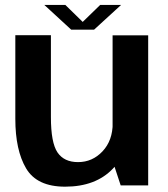

<svg xmlns="http://www.w3.org/2000/svg" viewBox="-20 -732 665 758"><path d="M456.5 0H565V-592.5H424.5V-97ZM181 -593H40.5V-263Q40.5 -139 83.2 -67Q126 5 237 5Q358 5 426 -66.5Q494 -138 494 -214L425 -246.5Q425 -177.5 385 -134.8Q345 -92 288 -92Q233 -92 207 -130.2Q181 -168.5 181 -269.5ZM261 -615H351.5L458 -712.5H375.5L306.5 -645.5L238 -712.5H155Z"/></svg>

Font: Anybody Thin SemiBold
Style: Regular
Weight: 600
Version: Version 1.113;gftools[0.9.25]